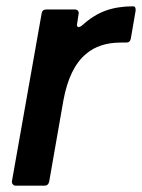

<svg xmlns="http://www.w3.org/2000/svg" viewBox="-20 -589 450 609"><path d="M31 0Q24 0 20.5 -4.5Q17 -9 18 -15L112 -546Q114 -559 127 -559H217Q224 -559 227.5 -554.5Q231 -550 229 -543L225 -516L224 -511Q224 -503 230 -503Q233 -503 240 -508Q276 -541 314.5 -555Q353 -569 402 -569Q407 -569 409 -565Q411 -561 410 -554L395 -467Q393 -454 380 -454H363Q295 -454 253 -418Q200 -374 181 -270L136 -13Q133 0 121 0Z"/></svg>

Font: Open Sauce Two SemiBold Italic
Style: Regular
Weight: 600
Italic angle: -10°
Designer: Alfredo Marco Pradil
Foundry: Creative Sauce Fz LLC
Version: Version 1.477